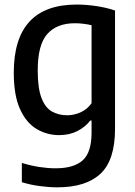

<svg xmlns="http://www.w3.org/2000/svg" viewBox="-20 -572 577 822"><path d="M225.5 230Q190 230 149.2 224.5Q108.5 219 73.5 208V125.5Q112.5 137.5 148.8 143Q185 148.5 218.5 148.5Q296 148.5 334 114.5Q372 80.5 372 -4.5V-56H366.5Q345.5 -28.5 311.5 -11Q277.5 6.5 233 6.5Q181.5 6.5 137.2 -19.5Q93 -45.5 66 -104.2Q39 -163 39 -261Q39 -552.5 308.5 -552.5Q349.5 -552.5 393.8 -545.8Q438 -539 472.5 -527V-20.5Q472.5 113.5 410.2 171.8Q348 230 225.5 230ZM268 -78.5Q297 -78.5 325.2 -91.2Q353.5 -104 372 -130V-464Q358 -467.5 338.8 -470Q319.5 -472.5 300.5 -472.5Q223.5 -472.5 182.5 -426.5Q141.5 -380.5 141.5 -270.5Q141.5 -194 157.8 -152.2Q174 -110.5 202.5 -94.5Q231 -78.5 268 -78.5Z"/></svg>

Font: Encode Sans SemiCondensed SemiCondensed Medium
Style: Regular
Weight: 500
Width: 4
Designer: Multiple Designers
Foundry: Impallari Type
Version: Version 3.000; ttfautohint (v1.8.3) -l 8 -r 50 -G 200 -x 14 